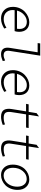

<svg xmlns="http://www.w3.org/2000/svg" viewBox="1408 -2177 782 3638"><g transform="rotate(90 1799.0 -358.0)"><path d="M328.1 13.2Q231.9 13.2 170.9 -47.6Q109.9 -108.4 109.9 -211.9Q109.9 -280.3 135.7 -339.6Q161.6 -398.9 203.1 -438.2Q244.6 -477.5 296.1 -499.8Q347.7 -522 399.9 -522Q486.8 -522 534.9 -470.2Q583 -418.5 583 -329.1Q583 -283.2 569.8 -244.1H172.9Q160.2 -152.3 207 -94.7Q253.9 -37.1 342.8 -37.1Q424.3 -37.1 505.9 -88.9L521 -46.9Q474.6 -19 429.4 -2.9Q384.3 13.2 328.1 13.2ZM180.2 -289.1H524.9Q539.1 -378.4 503.4 -426.8Q467.8 -475.1 392.1 -475.1Q323.2 -475.1 262.9 -424.1Q202.6 -373 180.2 -289.1Z M1007.8 13.2Q935.5 13.2 904.5 -29.5Q873.5 -72.3 887.7 -158.2L970.7 -680.2H796.4L802.7 -729H1034.7L944.8 -152.8Q925.8 -36.1 1026.4 -36.1Q1067.4 -36.1 1127.4 -64L1136.7 -19Q1077.1 3.9 1051.3 9.3Q1029.8 13.2 1007.8 13.2Z M1527.3 13.2Q1431.2 13.2 1370.1 -47.6Q1309.1 -108.4 1309.1 -211.9Q1309.1 -280.3 1335 -339.6Q1360.8 -398.9 1402.3 -438.2Q1443.8 -477.5 1495.4 -499.8Q1546.9 -522 1599.1 -522Q1686 -522 1734.1 -470.2Q1782.2 -418.5 1782.2 -329.1Q1782.2 -283.2 1769 -244.1H1372.1Q1359.4 -152.3 1406.2 -94.7Q1453.1 -37.1 1542 -37.1Q1623.5 -37.1 1705.1 -88.9L1720.2 -46.9Q1673.8 -19 1628.7 -2.9Q1583.5 13.2 1527.3 13.2ZM1379.4 -289.1H1724.1Q1738.3 -378.4 1702.6 -426.8Q1667 -475.1 1591.3 -475.1Q1522.5 -475.1 1462.2 -424.1Q1401.9 -373 1379.4 -289.1Z M2191.9 13.2Q2142.6 13.2 2109.6 -1.7Q2076.7 -16.6 2061.5 -43.7Q2046.4 -70.8 2042.5 -108.4Q2038.6 -146 2046.9 -191.9L2089.8 -460.9H1947.8L1957 -509.8H2099.6L2124 -660.2L2186 -706.1L2155.8 -509.8H2405.8L2397 -460.9H2147L2105 -189.9Q2091.3 -112.8 2114.5 -75Q2137.7 -37.1 2210.9 -37.1Q2278.8 -37.1 2337.9 -62L2346.7 -19Q2263.2 13.2 2191.9 13.2Z M2791.5 13.2Q2742.2 13.2 2709.2 -1.7Q2676.3 -16.6 2661.1 -43.7Q2646 -70.8 2642.1 -108.4Q2638.2 -146 2646.5 -191.9L2689.5 -460.9H2547.4L2556.6 -509.8H2699.2L2723.6 -660.2L2785.6 -706.1L2755.4 -509.8H3005.4L2996.6 -460.9H2746.6L2704.6 -189.9Q2690.9 -112.8 2714.1 -75Q2737.3 -37.1 2810.5 -37.1Q2878.4 -37.1 2937.5 -62L2946.3 -19Q2862.8 13.2 2791.5 13.2Z M3295.9 13.2Q3209.5 13.2 3154.3 -46.4Q3099.1 -106 3099.1 -208Q3099.1 -279.3 3122.8 -339.4Q3146.5 -399.4 3185.8 -438.7Q3225.1 -478 3275.6 -500Q3326.2 -522 3380.9 -522Q3467.3 -522 3522.7 -462.6Q3578.1 -403.3 3578.1 -300.8Q3578.1 -230 3554.2 -169.9Q3530.3 -109.9 3490.7 -70.3Q3451.2 -30.8 3400.4 -8.8Q3349.6 13.2 3295.9 13.2ZM3304.2 -36.1Q3362.3 -36.1 3410.9 -69.1Q3459.5 -102.1 3488.3 -161.6Q3517.1 -221.2 3517.1 -294.9Q3517.1 -374.5 3478 -423.8Q3439 -473.1 3373 -473.1Q3284.2 -473.1 3221.7 -398.9Q3159.2 -324.7 3159.2 -213.9Q3159.2 -133.3 3198.5 -84.7Q3237.8 -36.1 3304.2 -36.1Z"/></g></svg>

Font: Office Code Pro Light Italic
Style: Regular
Weight: 300
Italic angle: -9°
Designer: Nathan Rutzky & Paul D. Hunt
Foundry: Adobe Systems Incorporated
Version: Version 1.004;PS 001.004;hotconv 1.0.70;makeotf.lib2.5.58329